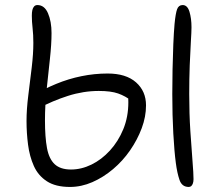

<svg xmlns="http://www.w3.org/2000/svg" viewBox="-20 -729 867 760"><path d="M257 11Q200 11 165.5 -11.5Q131 -34 114 -72Q97 -110 91 -156.5Q85 -203 85 -250Q85 -296 92 -351.5Q99 -407 105.5 -461.5Q112 -516 112 -559Q112 -592 109 -617.5Q106 -643 106 -667Q106 -680 108 -689Q110 -698 115 -703.5Q120 -709 128 -709Q156 -709 170 -676.5Q184 -644 184 -598Q184 -554 177.5 -495Q171 -436 164.5 -373.5Q158 -311 158 -253Q158 -186 166 -143Q174 -100 196.5 -79Q219 -58 261 -58Q302 -58 342 -77.5Q382 -97 415 -133Q448 -169 468 -217.5Q488 -266 488 -324Q488 -342 486.5 -352Q485 -362 480 -378L502 -329Q476 -349 447.5 -359Q419 -369 371 -369Q310 -369 249 -349.5Q188 -330 132 -300L109 -350Q154 -377 202.5 -397Q251 -417 302.5 -427.5Q354 -438 406 -438Q479 -438 518.5 -403Q558 -368 558 -312Q558 -267 541 -221.5Q524 -176 495 -134Q466 -92 427.5 -59.5Q389 -27 345.5 -8Q302 11 257 11ZM727 11Q700 11 690.5 -17Q681 -45 676 -84Q670 -129 666 -200.5Q662 -272 662 -357Q662 -402 663 -453.5Q664 -505 666 -553Q668 -601 671 -635Q675 -676 681 -692.5Q687 -709 703 -709Q722 -709 730 -682.5Q738 -656 738 -621Q738 -604 735.5 -564Q733 -524 731 -470.5Q729 -417 729 -357Q729 -279 733.5 -210Q738 -141 742 -91.5Q746 -42 746 -20Q746 -10 743.5 -3Q741 4 737 7.5Q733 11 727 11Z"/></svg>

Font: Shantell Sans Light
Style: Regular
Weight: 300
Designer: Stephen Nixon, Anya Danilova, Shantell Martin
Foundry: Arrow Type
Version: Version 1.011;[c5ecc13dd]